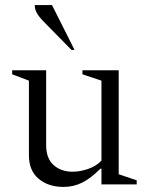

<svg xmlns="http://www.w3.org/2000/svg" viewBox="-20 -727 588 757"><path d="M230 10Q171 10 132.5 -22Q94 -54 94 -115V-409L28 -434V-450H162V-154Q162 -103 191 -76.5Q220 -50 267 -50Q295 -50 327.5 -61Q360 -72 380 -94V-409L305 -434V-450H448V-40L519 -16V0H380V-62H376Q338 -24 304 -7Q270 10 230 10ZM262 -530 150 -644Q131 -664 124 -678Q117 -692 117 -707H185L274 -530Z"/></svg>

Font: Spectral Light
Style: Regular
Weight: 300
Designer: Jean-Baptiste Levee
Foundry: Production Type
Version: Version 2.001